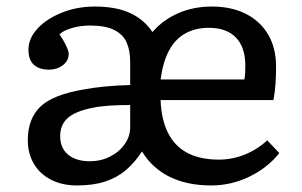

<svg xmlns="http://www.w3.org/2000/svg" viewBox="-20 -553 924 587"><path d="M215 14Q171 14 137 -3Q103 -20 84 -51.5Q65 -83 65 -124Q65 -190 103.5 -227Q142 -264 239 -280Q265 -285 301 -288.5Q337 -292 378 -293V-364Q378 -399 367 -423.5Q356 -448 329 -461.5Q302 -475 255 -475Q227 -475 200.5 -467.5Q174 -460 162 -448Q172 -433 178 -421.5Q184 -410 187 -402Q190 -394 190 -389Q190 -367 172 -353.5Q154 -340 130 -340Q100 -340 83.5 -355Q67 -370 67 -401Q67 -436 95 -466Q123 -496 169.5 -514.5Q216 -533 270 -533Q335 -533 378 -513Q421 -493 446 -455Q478 -492 524.5 -512.5Q571 -533 628 -533Q688 -533 732 -510.5Q776 -488 800 -447Q824 -406 824 -349Q824 -323 822.5 -298.5Q821 -274 816 -247H471Q473 -188 493.5 -147Q514 -106 553 -85.5Q592 -65 649 -65Q690 -65 728.5 -80.5Q767 -96 797 -124L834 -85Q797 -39 741.5 -12.5Q686 14 626 14Q553 14 499.5 -12Q446 -38 414 -90Q392 -56 365 -33Q338 -10 301.5 2Q265 14 215 14ZM254 -60Q288 -60 316 -74Q344 -88 361 -112Q378 -136 378 -164V-232Q343 -232 313.5 -230Q284 -228 261 -223Q211 -213 187.5 -192.5Q164 -172 164 -137Q164 -100 188.5 -80Q213 -60 254 -60ZM471 -310H727Q729 -320 729.5 -330.5Q730 -341 730 -353Q730 -408 701.5 -438Q673 -468 618 -468Q577 -468 546 -450.5Q515 -433 496.5 -398Q478 -363 471 -310Z"/></svg>

Font: Literata Variable Black
Style: Regular
Weight: 900
Designer: Latin by Veronika Burian and Jose Scaglione. Greek by Irene Vlachou. Cyrillic by Vera Evstafieva.
Foundry: TypeTogether
Version: Version 3.021